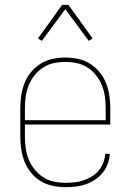

<svg xmlns="http://www.w3.org/2000/svg" viewBox="-20 -766 540 794"><path d="M251 8Q224 8 198 2.5Q172 -3 149 -16.5Q126 -30 109 -51Q92 -72 82 -96.5Q72 -121 68 -147.5Q64 -174 64 -200V-320Q64 -346 68 -372.5Q72 -399 82 -423.5Q92 -448 109 -468.5Q126 -489 148.5 -503Q171 -517 197.5 -522.5Q224 -528 250 -528Q276 -528 302.5 -522.5Q329 -517 351.5 -503Q374 -489 391 -468.5Q408 -448 418 -423.5Q428 -399 432 -372.5Q436 -346 436 -320V-251H83V-200Q83 -176 86.5 -152Q90 -128 99 -106Q108 -84 123.5 -65Q139 -46 159 -33Q179 -20 203 -15Q227 -10 251 -10Q270 -10 288.5 -12Q307 -14 325 -20Q343 -26 359.5 -36Q376 -46 388 -60.5Q400 -75 407 -93Q414 -111 415 -130H434Q433 -109 425.5 -88.5Q418 -68 404.5 -51.5Q391 -35 373 -23Q355 -11 335 -4Q315 3 293.5 5.5Q272 8 251 8ZM83 -269H417V-320Q417 -344 413.5 -368Q410 -392 401 -414Q392 -436 377 -455Q362 -474 341.5 -487Q321 -500 297.5 -505Q274 -510 250 -510Q226 -510 202.5 -505Q179 -500 158.5 -487Q138 -474 123 -455Q108 -436 99 -414Q90 -392 86.5 -368Q83 -344 83 -320ZM153 -597 137 -607 237 -746H263L363 -607L347 -597L250 -728Z"/></svg>

Font: Iosevka Thin
Style: Regular
Weight: 100
Monospace: yes
Designer: Belleve Invis
Foundry: Belleve Invis
Version: Version 32.5.0; ttfautohint (v1.8.4)